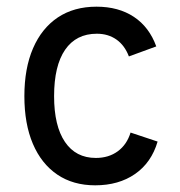

<svg xmlns="http://www.w3.org/2000/svg" viewBox="-20 -543 540 575"><path d="M265 12Q199 12 151.5 -20.2Q104 -52.5 78.5 -112.2Q53 -172 53 -255Q53 -338.5 79 -398.5Q105 -458.5 153.2 -490.8Q201.5 -523 269 -523Q335 -523 381 -492.5Q427 -462 448 -404L366 -374Q353.5 -407 328.8 -424.5Q304 -442 270 -442Q208 -442 175 -394Q142 -346 142 -255Q142 -166 174.5 -118Q207 -70 267 -70Q305.5 -70 332.8 -90Q360 -110 371 -146L452 -119Q433.5 -56 384.5 -22Q335.5 12 265 12Z"/></svg>

Font: Undotted
Style: Regular
Weight: 400
Designer: Delve Withrington, Dave Bailey, Thomas Jockin
Foundry: Delve Fonts LLC
Version: Version 4.000